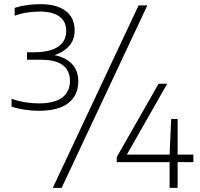

<svg xmlns="http://www.w3.org/2000/svg" viewBox="-20 -834 961 922"><path d="M165.5 -302Q133 -302 99.2 -307Q65.5 -312 35.5 -322V-359.5Q68 -348 101.5 -342.8Q135 -337.5 165.5 -337.5Q242 -337.5 279 -365.8Q316 -394 316 -446Q316 -494 282.2 -520.5Q248.5 -547 177.5 -547H109.5V-583H141.5Q218 -583 258 -609Q298 -635 298 -686Q298 -730.5 265.5 -754.5Q233 -778.5 171.5 -778.5Q142 -778.5 111.2 -774Q80.5 -769.5 50.5 -758.5V-796Q77 -805 109.2 -809.5Q141.5 -814 174 -814Q253.5 -814 296 -781Q338.5 -748 338.5 -688.5Q338.5 -638.5 306 -606.8Q273.5 -575 220 -563.5V-572.5Q285.5 -565 320.8 -531.8Q356 -498.5 356 -443.5Q356 -377 308.8 -339.5Q261.5 -302 165.5 -302ZM233.5 68 645.5 -808H687.5L276 68ZM540.5 -55.5V-79.5L741.5 -432H783L582 -79L575 -91.5H908.5V-55.5ZM794.5 68V-91.5L802 -263H833V68Z"/></svg>

Font: Encode Sans SemiExpanded ExtraLight
Style: Regular
Weight: 250
Width: 6
Designer: Multiple Designers
Foundry: Impallari Type
Version: Version 3.002